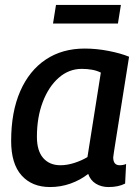

<svg xmlns="http://www.w3.org/2000/svg" viewBox="-20 -745 564 775"><path d="M418 10Q389 10 367 -3.5Q345 -17 336 -43Q304 -18 264.5 -4Q225 10 182 10Q109 10 67 -37Q25 -84 25 -176Q25 -293 61.5 -376.5Q98 -460 164.5 -504.5Q231 -549 322 -549Q369 -549 418 -539.5Q467 -530 501 -516Q482 -396 469.5 -318Q457 -240 450 -195.5Q443 -151 440 -132Q437 -113 437 -110Q437 -78 463 -78Q477 -78 489 -83L485 -4Q458 10 418 10ZM333 -111 387 -452Q371 -460 351.5 -463.5Q332 -467 310 -467Q258 -467 217 -431Q176 -395 152.5 -333Q129 -271 129 -193Q129 -136 154.5 -107Q180 -78 224 -78Q251 -78 280.5 -87.5Q310 -97 333 -111ZM194 -650 206 -725H468L456 -650Z"/></svg>

Font: Georama Medium
Style: Italic
Weight: 500
Italic angle: -9°
Designer: Jean-Baptiste Levee
Foundry: Production Type
Version: Version 1.000